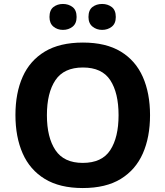

<svg xmlns="http://www.w3.org/2000/svg" viewBox="-20 -940 836 970"><path d="M738 -358Q738 -247 701.5 -164.5Q665 -82 590 -36Q515 10 398 10Q282 10 206.5 -36Q131 -82 94.5 -165Q58 -248 58 -359Q58 -470 94.5 -552Q131 -634 206.5 -679.5Q282 -725 399 -725Q515 -725 590 -679.5Q665 -634 701.5 -551.5Q738 -469 738 -358ZM217 -358Q217 -246 260 -181.5Q303 -117 398 -117Q495 -117 537 -181.5Q579 -246 579 -358Q579 -471 537 -535Q495 -599 399 -599Q303 -599 260 -535Q217 -471 217 -358ZM230 -854Q230 -889 250 -904.5Q270 -920 298 -920Q326 -920 346.5 -904.5Q367 -889 367 -854Q367 -821 346.5 -805Q326 -789 298 -789Q270 -789 250 -805.5Q230 -822 230 -854ZM427 -854Q427 -889 447 -904.5Q467 -920 496 -920Q524 -920 544.5 -904.5Q565 -889 565 -854Q565 -821 544.5 -805Q524 -789 496 -789Q468 -789 447.5 -805.5Q427 -822 427 -854Z"/></svg>

Font: Noto Sans Kawi
Style: Bold
Weight: 700
Designer: Fadhl Haqq
Version: Version 1.000